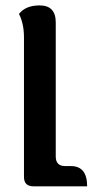

<svg xmlns="http://www.w3.org/2000/svg" viewBox="-20 -441 336 696"><path d="M216.8 161.1H237.3Q295.9 161.1 295.9 234.4H101.1Q66.9 234.4 66.9 200.2V-305.7Q66.9 -355 48.8 -390.6Q73.2 -421.4 123.5 -421.4Q182.1 -421.4 182.1 -359.9V126.5Q182.1 161.1 216.8 161.1Z"/></svg>

Font: Bainsley
Style: Bold
Weight: 700
Designer: Paul James MIller
Foundry: High-Logic / Made with FontCreator
Version: Version 1.411;March 28, 2021;FontCreator 13.0.0.2683 64-bit